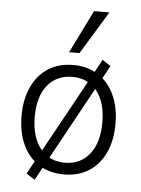

<svg xmlns="http://www.w3.org/2000/svg" viewBox="-56 -811 662 900"><g transform="rotate(5 275.0 -361.0)"><path d="M276 8Q207 8 157.5 -23.5Q108 -55 81 -113Q54 -171 54 -250Q54 -327 81 -385Q108 -443 157.5 -475Q207 -507 276 -507Q343 -507 392.5 -475Q442 -443 469 -385Q496 -327 496 -250Q496 -171 469 -113Q442 -55 392.5 -23.5Q343 8 276 8ZM275 -47Q348 -47 391 -101Q434 -155 434 -250Q434 -345 391.5 -398Q349 -451 276 -451Q202 -451 159 -398Q116 -345 116 -250Q116 -155 159 -101Q202 -47 275 -47ZM141 45 101 19 410 -543 449 -517ZM250 -565 350 -767H422L299 -565Z"/></g></svg>

Font: Nunitoga
Style: Light
Weight: 300
Designer: Vernon Adams
Foundry: Vernon Adams
Version: Version 1.0